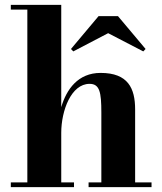

<svg xmlns="http://www.w3.org/2000/svg" viewBox="-20 -770 668 790"><path d="M24.5 -19.5V0H284.5V-19.5H232V-223.5C232 -315 273 -425 348.5 -425C390 -425 397 -391 397 -307V-19.5H344.5V0H603.5V-19.5H536V-319.5C536 -406.5 507 -470 394 -470C301 -470 253.5 -402.5 232 -329V-750H24.5V-730.5H92.5V-19.5ZM425 -633.5 569.5 -558.5 579 -568.5 465.5 -703.5H385.5L272 -568.5L281.5 -558.5Z"/></svg>

Font: Bodoni* 11pt
Style: Bold
Weight: 700
Version: Version 2.3